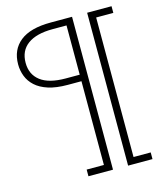

<svg xmlns="http://www.w3.org/2000/svg" viewBox="-137 -854 1002 1167"><g transform="rotate(-15 364.5 -271.0)"><path d="M273 210V168H381.5V-739.5H427.5V210ZM676 210H522.5V-752H676V-710H568V168H676ZM422 -359H295.5Q223.5 -359 173.8 -375Q124 -391 93.8 -418.8Q63.5 -446.5 49.8 -482.2Q36 -518 36 -557Q36 -649 100.2 -700.5Q164.5 -752 293 -752H427.5V-710H294Q191.5 -710 137 -670.2Q82.5 -630.5 82.5 -554.5Q82.5 -481 135.5 -440.5Q188.5 -400 293.5 -400H422Z"/></g></svg>

Font: Hepta Slab Light
Style: Regular
Weight: 300
Designer: Michael LaGattuta
Foundry: Michael LaGattuta
Version: Version 1.102